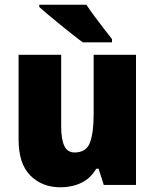

<svg xmlns="http://www.w3.org/2000/svg" viewBox="-20 -786 658 816"><path d="M558 -553V0H421L399 -69H389Q365 -28 325.5 -9Q286 10 237 10Q159 10 109 -40Q59 -90 59 -193V-553H240V-249Q240 -195 253 -166.5Q266 -138 297 -138Q347 -138 362.5 -180.5Q378 -223 378 -300V-553ZM347 -766Q361 -745 381.5 -717Q402 -689 422.5 -663Q443 -637 456 -620V-606H332Q315 -618 290 -638Q265 -658 237.5 -680Q210 -702 186 -722.5Q162 -743 147 -756V-766Z"/></svg>

Font: Noto Sans Khmer UI SemiCondensed Black
Style: Regular
Weight: 900
Width: 4
Designer: Danh Hong and the Monotype Design Team
Foundry: Monotype Imaging Inc.
Version: Version 2.002; ttfautohint (v1.8.4.7-5d5b)